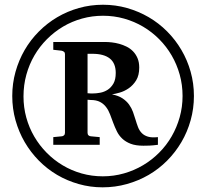

<svg xmlns="http://www.w3.org/2000/svg" viewBox="-20 -759 877 818"><path d="M806.2 -350.1Q806.2 -296.4 792.2 -246.6Q778.3 -196.8 752.9 -153.6Q727.5 -110.4 692.1 -74.7Q656.7 -39.1 613.5 -13.9Q570.3 11.2 520.5 25.1Q470.7 39.1 417 39.1Q364.3 39.1 315.2 25.1Q266.1 11.2 223.4 -13.9Q180.7 -39.1 145.5 -74.7Q110.4 -110.4 85.2 -153.6Q60.1 -196.8 46.1 -246.6Q32.2 -296.4 32.2 -350.1Q32.2 -403.3 46.1 -453.1Q60.1 -502.9 85 -545.9Q109.9 -588.9 145.3 -624.5Q180.7 -660.2 223.6 -685.5Q266.6 -710.9 316.2 -724.9Q365.7 -738.8 418.9 -738.8Q471.7 -738.8 521 -724.9Q570.3 -710.9 613.5 -685.8Q656.7 -660.6 692.1 -625Q727.5 -589.4 752.9 -546.1Q778.3 -502.9 792.2 -453.4Q806.2 -403.8 806.2 -350.1ZM757.8 -350.1Q757.8 -397.5 745.6 -441.2Q733.4 -484.9 711.4 -522.7Q689.5 -560.5 658.4 -591.8Q627.4 -623 589.8 -645.3Q552.2 -667.5 509 -679.7Q465.8 -691.9 418.9 -691.9Q372.6 -691.9 329.6 -679.9Q286.6 -668 249 -645.8Q211.4 -623.5 180.2 -592.3Q148.9 -561 126.7 -522.9Q104.5 -484.9 92.3 -440.7Q80.1 -396.5 80.1 -348.1Q80.1 -301.8 92 -258.3Q104 -214.8 126 -177.2Q147.9 -139.6 178.7 -108.4Q209.5 -77.1 247.1 -54.7Q284.7 -32.2 327.9 -20Q371.1 -7.8 418 -7.8Q464.8 -7.8 508.3 -20.3Q551.8 -32.7 589.6 -55.2Q627.4 -77.6 658.4 -108.9Q689.5 -140.1 711.4 -178.2Q733.4 -216.3 745.6 -259.8Q757.8 -303.2 757.8 -350.1ZM652.8 -142.1Q630.4 -139.2 616.7 -138.7Q603 -138.2 590.8 -138.2Q558.1 -138.2 536.6 -146.5Q515.1 -154.8 500.7 -168.5Q486.3 -182.1 477.8 -199.7Q469.2 -217.3 462.4 -235.6Q455.6 -253.9 449 -271.5Q442.4 -289.1 432.1 -302.7Q421.9 -316.4 406.2 -324.7Q390.6 -333 366.2 -333Q362.3 -333 360.4 -333.5Q358.4 -334 353 -334V-192.9Q353 -186 357.4 -182.1Q361.8 -178.2 368.2 -178.2L404.8 -174.8V-142.1H207V-174.8L242.2 -178.2Q247.6 -178.2 252.2 -182.1Q256.8 -186 256.8 -192.9V-528.8Q256.8 -535.2 252.2 -538.6Q247.6 -542 242.2 -543L207 -546.9V-580.1H429.2Q440.9 -580.1 456.3 -578.4Q471.7 -576.7 487.8 -572.3Q503.9 -567.9 519.3 -560.3Q534.7 -552.7 546.6 -540.5Q558.6 -528.3 565.9 -511.2Q573.2 -494.1 573.2 -471.2Q573.2 -438 560.1 -416.7Q546.9 -395.5 528.3 -382.8Q509.8 -370.1 490 -364.5Q470.2 -358.9 457 -356.9Q484.4 -351.6 501.7 -340.1Q519 -328.6 529.8 -313.7Q540.5 -298.8 546.6 -282Q552.7 -265.1 557.6 -248.5Q562.5 -231.9 568.1 -217.3Q573.7 -202.6 584 -192.1Q594.2 -181.6 610.4 -176.8Q626.5 -171.9 652.8 -174.8ZM473.1 -448.2Q473.1 -489.7 447.8 -509.8Q422.4 -529.8 374 -529.8H353V-361.8Q361.3 -360.8 366.7 -360.8H375Q390.1 -360.8 407.2 -364Q424.3 -367.2 439 -376.7Q453.6 -386.2 463.4 -403.3Q473.1 -420.4 473.1 -448.2Z"/></svg>

Font: Charis SIL Eur
Style: Bold
Weight: 700
Foundry: SIL International
Version: Version 5.000